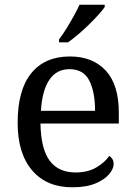

<svg xmlns="http://www.w3.org/2000/svg" viewBox="-20 -786 575 816"><path d="M287 10Q178 10 116.5 -62Q55 -134 55 -264Q55 -404 113 -475Q171 -546 277 -546Q374 -546 429.5 -486Q485 -426 485 -307V-261H152Q154 -152 191.5 -102.5Q229 -53 301 -53Q353 -53 389.5 -74.5Q426 -96 444 -123Q451 -120 457 -111Q463 -102 463 -89Q463 -69 444 -46Q425 -23 386 -6.5Q347 10 287 10ZM384 -315Q384 -395 359.5 -443.5Q335 -492 275 -492Q220 -492 189.5 -446.5Q159 -401 154 -315ZM231 -619Q246 -638 262 -664Q278 -690 293 -717Q308 -744 318 -766H425V-756Q416 -743 398 -723Q380 -703 357.5 -681Q335 -659 312 -639.5Q289 -620 269 -606H231Z"/></svg>

Font: Noto Serif Gurmukhi
Style: Regular
Weight: 400
Designer: Vaibhav Singh and the Monotype Design Team
Foundry: Monotype Imaging Inc.
Version: Version 2.003